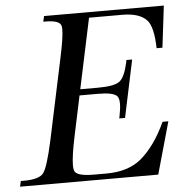

<svg xmlns="http://www.w3.org/2000/svg" viewBox="-54 -710 726 757"><g transform="rotate(-5 308.5 -331.0)"><path d="M600 -206 542 0H-5L0 -22H12Q72 -22 89.5 -44Q107 -66 130 -172L199 -497Q215 -572 215 -603Q215 -614 213 -619Q206 -640 151 -640H143L148 -662H622L602 -497H579Q577 -581 553 -608Q524 -640 456 -640H324L265 -362H335Q400 -362 421 -378Q442 -394 455 -453L456 -461H479L431 -234H408L410 -243Q416 -272 416 -292Q416 -312 409 -321Q395 -338 333 -338H260L227 -182Q210 -102 210 -66Q210 -47 215 -40Q227 -22 290 -22H339Q425 -22 477 -65Q535 -114 577 -206Z"/></g></svg>

Font: New Athena Unicode
Style: Italic
Weight: 400
Designer: J. Rusten 1997; rev. by R. Hancock 2001, 2002, rev. by D. Mastronarde 2002-2019
Foundry: Society for Classical Studies (formerly American Philological Association)
Version: Version 5.008